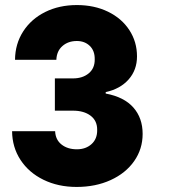

<svg xmlns="http://www.w3.org/2000/svg" viewBox="-20 -737 694 767"><path d="M28.3 -212.9H200.2Q201.7 -178.7 225.8 -159.7Q250 -140.6 287.1 -140.6Q322.8 -140.6 345.7 -161.4Q368.7 -182.1 368.2 -217.8Q368.7 -254.4 342 -274.7Q315.4 -294.9 271.5 -294.9H199.2V-423.8H271.5Q310.1 -423.8 334.5 -444.1Q358.9 -464.4 358.4 -500Q358.9 -534.2 338.6 -553.7Q318.4 -573.2 287.1 -573.2Q252.4 -573.2 229.5 -553.2Q206.5 -533.2 205.1 -498H40Q40.5 -561.5 72.5 -611.3Q104.5 -661.1 160.4 -689Q216.3 -716.8 287.1 -716.8Q356.9 -716.8 411.6 -690.2Q466.3 -663.6 496.8 -616.7Q527.3 -569.8 527.3 -511.7Q527.3 -457.5 493.9 -419.7Q460.4 -381.8 402.3 -369.1V-363.3Q475.6 -349.6 512.7 -307.6Q549.8 -265.6 549.8 -202.1Q549.8 -141.6 515.9 -93.3Q481.9 -44.9 421.9 -17.6Q361.8 9.8 286.1 9.8Q212.4 9.8 153.8 -18.8Q95.2 -47.4 62 -98.1Q28.8 -148.9 28.3 -212.9Z"/></svg>

Font: Pretendard GOV Black
Style: Regular
Weight: 900
Designer: Base glyphs from Inter by Rasmus Andersson; Hangeul glyphs from Noto Sans CJK(Source Han Sans) by Jang Soo-young and Kan
Foundry: Kil Hyung-jin
Version: Version 1.309